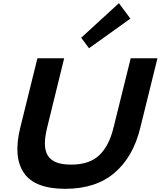

<svg xmlns="http://www.w3.org/2000/svg" viewBox="-20 -1176 1009 1206"><path d="M799 -1059 539 -873 490 -939 727 -1156ZM861 -373Q817 -191 699.5 -90.5Q582 10 390 10Q198 10 130 -90Q62 -190 107 -373L215 -810H383L276 -374Q262 -317 262 -273.5Q262 -230 279.5 -200.5Q297 -171 333 -156.5Q369 -142 427 -142Q541 -142 603 -200.5Q665 -259 693 -374L801 -810H969Z"/></svg>

Font: TypoPRO Sinkin Sans
Style: 700 Bold Italic
Weight: 700
Italic angle: -112°
Designer: Keith Bates
Foundry: K-Type
Version: Sinkin Sans (version 1.0)  by Keith Bates   •   © 2014   www